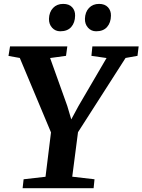

<svg xmlns="http://www.w3.org/2000/svg" viewBox="-20 -986 746 1006"><path d="M98.5 0 103.7 -46.7 218.5 -59.8 247.2 -292.3 83.7 -682.3 24.5 -693 32.6 -743H332.7L325.9 -693.4L242.6 -682L332.5 -430.9L353.4 -360.4L391.3 -430.6L538.3 -682L459 -693.4L464 -743H706.5L700.4 -693.4L637.9 -682.3L388.7 -293.3L358.5 -60.2L475.2 -46.7L470.5 0ZM295.7 -822.1Q269.9 -822.1 253 -840.7Q236.1 -859.4 236.6 -887.1Q237.6 -922.8 257.9 -944.2Q278.2 -965.6 311 -965.6Q342.3 -965.6 358.3 -947.8Q374.4 -930 373.5 -903.6Q373 -867.2 353.3 -844.6Q333.5 -822.1 295.7 -822.1ZM483.8 -822.1Q458 -822.1 441.3 -840.7Q424.5 -859.4 425 -887.1Q426 -922.8 446.2 -944.2Q466.3 -965.6 499 -965.6Q529.5 -965.6 545.8 -947.8Q562.1 -930 561.3 -903.6Q560.8 -867.2 541 -844.6Q521.3 -822.1 483.8 -822.1Z"/></svg>

Font: Merriweather Light
Style: Italic
Weight: 300
Italic angle: -7.8°
Designer: Eben Sorkin
Foundry: Eben Sorkin
Version: Version 2.101